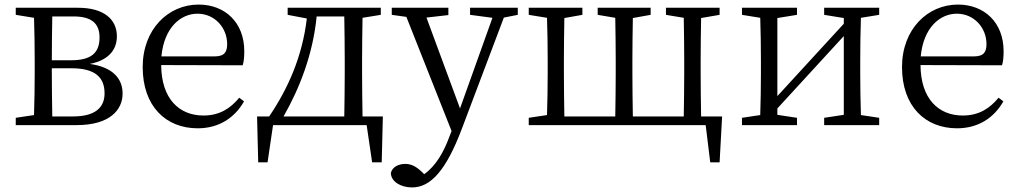

<svg xmlns="http://www.w3.org/2000/svg" viewBox="-20 -548 4469 841"><path d="M209 -38C208 -94 207 -174 207 -228V-249H293C397 -249 438 -209 438 -139C438 -74 393 -38 300 -38ZM302 -476C379 -476 416 -447 416 -384C416 -315 378 -284 291 -284H207C207 -347 208 -423 209 -476ZM49 -514V-483L129 -470C131 -415 132 -339 132 -286V-228C132 -176 131 -99 129 -44L49 -32V0H316C461 0 517 -67 517 -138C517 -203 475 -254 373 -268C461 -285 492 -335 492 -389C492 -464 434 -514 322 -514Z M687 -301C699 -428 772 -488 845 -488C922 -488 975 -425 975 -355C975 -323 965 -301 921 -301ZM1043 -262C1048 -277 1050 -298 1050 -324C1050 -449 966 -528 850 -528C718 -528 605 -421 605 -254C605 -83 706 14 846 14C939 14 1008 -32 1049 -104L1028 -120C989 -73 942 -42 871 -42C765 -42 687 -115 686 -263Z M1222 -38C1294 -164 1351 -313 1367 -476H1488C1489 -421 1490 -341 1490 -286V-228C1490 -174 1489 -94 1488 -38ZM1568 -38C1567 -94 1566 -174 1566 -228V-286C1566 -339 1567 -415 1568 -470L1648 -483V-514H1240V-483L1324 -467C1304 -299 1241 -159 1159 -38H1106L1111 163H1152L1176 0H1586L1610 163H1652L1657 -38Z M2248 -514H2039V-483L2137 -470L1995 -73L1848 -471L1944 -482V-514H1696V-483L1760 -474L1958 26L1949 49C1924 118 1889 179 1838 215L1830 207C1804 182 1783 170 1755 170C1726 170 1698 183 1692 210C1693 248 1736 273 1785 273C1866 273 1934 199 2003 16L2187 -471L2248 -483Z M3051 -38C3050 -94 3049 -174 3049 -228V-286C3049 -338 3050 -414 3051 -469L3132 -483V-514H2897V-483L2975 -470C2976 -415 2977 -339 2977 -286V-228C2977 -174 2976 -94 2975 -38H2752C2751 -94 2750 -174 2750 -228V-286C2750 -338 2751 -414 2752 -469L2830 -483V-514H2598V-483L2675 -470C2676 -415 2677 -339 2677 -286V-228C2677 -174 2676 -94 2675 -38H2452C2451 -94 2450 -174 2450 -228V-286C2450 -338 2451 -414 2452 -469L2531 -483V-514H2296V-483L2376 -470C2378 -415 2379 -339 2379 -286V-228C2379 -176 2378 -99 2376 -44L2296 -32V0H3071L3091 163H3132L3143 -38Z M3831 -483V-514H3590V-483L3676 -469V-444L3385 -127V-469L3471 -483V-514H3230V-483L3310 -470C3312 -415 3313 -339 3313 -286V-228C3313 -176 3312 -100 3310 -44L3230 -32V0H3471V-32L3385 -45V-73L3676 -390V-45L3590 -32V0H3831V-32L3751 -44C3749 -100 3748 -176 3748 -228V-286C3748 -338 3749 -415 3751 -470Z M4013 -301C4025 -428 4098 -488 4171 -488C4248 -488 4301 -425 4301 -355C4301 -323 4291 -301 4247 -301ZM4369 -262C4374 -277 4376 -298 4376 -324C4376 -449 4292 -528 4176 -528C4044 -528 3931 -421 3931 -254C3931 -83 4032 14 4172 14C4265 14 4334 -32 4375 -104L4354 -120C4315 -73 4268 -42 4197 -42C4091 -42 4013 -115 4012 -263Z"/></svg>

Font: Noto Serif CJK JP
Style: Regular
Weight: 400
Designer: Ryoko NISHIZUKA 西塚涼子 (kana & ideographs); Frank Grießhammer (Latin, Greek & Cyrillic); Wenlong ZHANG 张文龙 (bopomofo); San
Foundry: Adobe Systems Incorporated
Version: Version 1.000;PS 1;hotconv 16.6.53;makeotf.lib2.5.65590